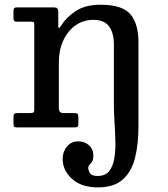

<svg xmlns="http://www.w3.org/2000/svg" viewBox="-20 -552 727 832"><path d="M114.5 -458H51Q38.5 -458 38.5 -472.5V-506.5Q38.5 -520 51 -520H215Q232.5 -520 232.5 -501.5V-448.5Q232.5 -429.5 235.2 -430Q238 -430.5 243.5 -439Q268 -478 309.2 -504.8Q350.5 -531.5 415.5 -531.5Q509.5 -531.5 544.8 -490.5Q580 -449.5 580 -369V-5Q580 71 565.5 130.8Q551 190.5 512.8 225.2Q474.5 260 403.5 260Q333 260 292.2 223.2Q251.5 186.5 251.5 136.5Q251.5 105.5 270.2 83Q289 60.5 318 60.5Q347.5 60.5 366 77.8Q384.5 95 384.5 121Q384.5 140 379 148.5Q373.5 157 368 162Q362.5 167 362.5 176.5Q362.5 186 369.8 198.2Q377 210.5 403 210.5Q436 210.5 452.8 189.8Q469.5 169 475.2 135Q481 101 480 60Q479 19 476.2 -22.5Q473.5 -64 473.5 -99V-357.5Q473.5 -410.5 452.2 -438.2Q431 -466 385.5 -466Q340.5 -466 306.8 -441.8Q273 -417.5 254 -376Q235 -334.5 235 -283V-82.5Q235 -62 255.5 -62H301.5Q312 -62 315.8 -59Q319.5 -56 319.5 -45V-15.5Q319.5 -6 316.2 -3Q313 0 304 0H52.5Q43 0 40.8 -3.5Q38.5 -7 38.5 -16.5V-45.5Q38.5 -56 42.5 -59Q46.5 -62 56.5 -62H110Q120.5 -62 124.5 -64.5Q128.5 -67 128.5 -77V-447.5Q128.5 -454.5 125.2 -456.2Q122 -458 114.5 -458Z"/></svg>

Font: Besley Medium
Style: Regular
Weight: 500
Designer: Owen Earl
Foundry: indestructible type*
Version: Version 2.001; ttfautohint (v1.8.3)